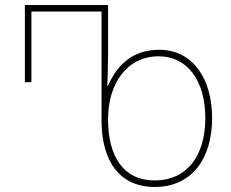

<svg xmlns="http://www.w3.org/2000/svg" viewBox="-20 -734 919 764"><path d="M596 10C740 10 824 -99 824 -264C824 -417 750 -536 613 -536C515 -536 448 -482 410 -393H407C408 -419 410 -476 410 -519V-714H79V-407H105V-688H384V-255C384 -95 454 10 596 10ZM596 -16C471 -16 410 -111 410 -260C410 -400 484 -510 612 -510C723 -510 797 -416 797 -264C797 -111 721 -16 596 -16Z"/></svg>

Font: Noto Sans Georgian SemiCondensed Thin
Style: Regular
Weight: 100
Width: 4
Designer: Monotype Design Team, Akaki Razmadze
Foundry: Google LLC
Version: Version 2.005